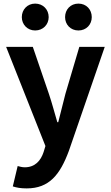

<svg xmlns="http://www.w3.org/2000/svg" viewBox="-20 -820 614 1065"><path d="M128 225C253 225 313 149 362 17L561 -560H420L343 -300C330 -248 316 -194 303 -142H298C282 -196 268 -250 251 -300L162 -560H14L232 -10L222 23C206 72 174 108 117 108C104 108 88 104 78 101L51 214C73 221 95 225 128 225ZM175 -651C219 -651 250 -684 250 -725C250 -767 219 -800 175 -800C132 -800 101 -767 101 -725C101 -684 132 -651 175 -651ZM415 -651C459 -651 489 -684 489 -725C489 -767 459 -800 415 -800C371 -800 341 -767 341 -725C341 -684 371 -651 415 -651Z"/></svg>

Font: Genne Gothic Bold
Style: Regular
Weight: 700
Designer: Ryoko NISHIZUKA (kana & ideographs); Paul D. Hunt (Latin, Greek & Cyrillic); Wenlong ZHANG (bopomofo); Sandoll Communica
Foundry: Adobe Systems Incorporated
Version: Version 1.004;PS 1.004;hotconv 16.6.51;makeotf.lib2.5.65220